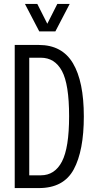

<svg xmlns="http://www.w3.org/2000/svg" viewBox="-20 -958 479 978"><path d="M55 -729H178Q296 -729 351.5 -636Q407 -543 407 -365Q407 -190 355.5 -95Q304 0 178 0H55ZM332 -366Q332 -529 295.5 -596.5Q259 -664 188 -664H129V-65H188Q259 -65 295.5 -135Q332 -205 332 -366ZM107 -938H170L221 -837L272 -938H335L262 -798H180Z"/></svg>

Font: Mona Sans Condensed
Style: Regular
Weight: 400
Width: 3
Designer: Deni Anggara
Foundry: GitHub
Version: Version 2.000